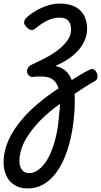

<svg xmlns="http://www.w3.org/2000/svg" viewBox="-59 -539 568 1078"><path d="M96 519Q54 519 23.5 500.5Q-7 482 -23 448.5Q-39 415 -39 372Q-39 330 -25.5 286.5Q-12 243 15 199Q42 155 83 110.5Q124 66 179.5 22Q235 -22 304 -65L323 13Q268 49 224 85.5Q180 122 147.5 158.5Q115 195 93 230.5Q71 266 60.5 299.5Q50 333 50 364Q50 396 64.5 414.5Q79 433 104 433Q130 433 153 417Q176 401 196 373Q216 345 231.5 305Q247 265 257.5 217Q268 169 272 115Q278 67 278 31Q278 -5 272.5 -31Q267 -57 255.5 -73.5Q244 -90 226.5 -99Q209 -108 184 -109Q170 -110 154 -109.5Q138 -109 126 -107Q114 -106 105 -113.5Q96 -121 93.5 -133Q91 -145 98 -158Q105 -171 126 -179Q158 -194 195 -213Q232 -232 265 -257Q298 -282 319 -311Q340 -340 340 -374Q340 -404 325 -422Q310 -440 276 -440Q239 -440 205.5 -423Q172 -406 141 -380Q129 -370 117.5 -370.5Q106 -371 93 -384Q77 -398 76.5 -411.5Q76 -425 86 -436Q108 -458 139 -476.5Q170 -495 205.5 -507Q241 -519 276 -519Q313 -519 342 -509.5Q371 -500 390.5 -481.5Q410 -463 420 -436.5Q430 -410 430 -376Q430 -344 417 -313.5Q404 -283 380.5 -256.5Q357 -230 324.5 -208Q292 -186 254 -170V-168Q287 -161 309.5 -141Q332 -121 344.5 -87.5Q357 -54 360 -5.5Q363 43 357 109Q352 173 338.5 233.5Q325 294 303.5 346Q282 398 251.5 437Q221 476 182.5 497.5Q144 519 96 519ZM322 -75Q358 -99 390.5 -118.5Q423 -138 444 -147Q458 -155 468.5 -148.5Q479 -142 484.5 -129.5Q490 -117 488 -103.5Q486 -90 474 -84Q440 -65 402.5 -40.5Q365 -16 326 11Z"/></svg>

Font: Playwrite ZA
Style: Regular
Weight: 400
Designer: Veronika Burian, José Scaglione
Foundry: TypeTogether
Version: Version 1.002